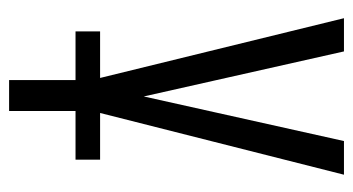

<svg xmlns="http://www.w3.org/2000/svg" viewBox="-197 -421 776 422"><g transform="rotate(90 191.0 -210.0)"><path d="M49 12V-42H331V12ZM156 158V-23L20 -578H93L192 -138L290 -578H364L224 -25V158Z"/></g></svg>

Font: Oswald Light
Style: Regular
Weight: 300
Designer: Vernon Adams
Foundry: Vernon Adams
Version: Version 4.103;gftools[0.9.33.dev8+g029e19f]